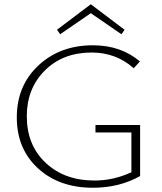

<svg xmlns="http://www.w3.org/2000/svg" viewBox="-20 -877 760 903"><path d="M407 -815 263 -716 248 -737 407 -857 566 -737 551 -716ZM429 -289H639V-49Q541 6 417 6Q258 6 158.5 -85.5Q59 -177 59 -325Q59 -474 160.5 -569Q262 -664 417 -664Q549 -664 638 -588L609 -556Q526 -630 411 -630Q276 -630 191 -545.5Q106 -461 106 -330Q106 -195 194.5 -111.5Q283 -28 424 -28Q515 -28 598 -67V-254H429Z"/></svg>

Font: EauTestInfant Light
Style: Regular
Weight: 300
Designer: Christian Thalmann (Catharsis Fonts)
Version: Version 0.001;PS 000.001;hotconv 1.0.88;makeotf.lib2.5.64775